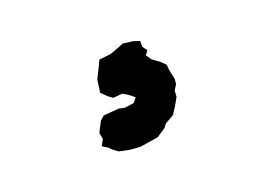

<svg xmlns="http://www.w3.org/2000/svg" viewBox="-51 -123 582 434"><g transform="rotate(-20 240.0 94.5)"><path d="M225 211 200 209 176 204 164 195 157 188 144 180 152 165 149 150 162 125 172 116 209 113 222 116 245 113 254 102 240 91 228 84 206 86 195 78 182 65 186 35 196 15 206 -6 233 -9 242 -12 268 -22 292 -19 307 -14V0L315 11L308 21L317 34L335 47L345 57L346 69L351 93L350 105L342 118L341 133L329 154L319 169L298 181L291 190L270 204L245 208Z"/></g></svg>

Font: Winky Rough
Style: Bold Italic
Weight: 700
Italic angle: -8.97852°
Designer: Simon Atzbach
Foundry: typofactur
Version: Version 1.206; ttfautohint (v1.8.4.7-5d5b)